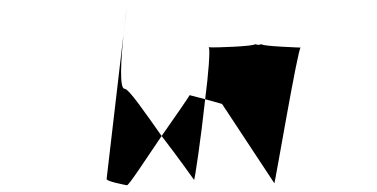

<svg xmlns="http://www.w3.org/2000/svg" viewBox="-20 -553 1118 569"><path d="M356 -533C356 -533 351 -496 346 -451ZM346 -451 296 -23C293 -16 346 -6 356 -4C361 -2 410 -78 459 -150C410 -219 362 -290 349 -290C333 -290 339 -381 346 -451ZM459 -150C510 -84 555 -20 555 -20C557 -17 576 -147 588 -259L542 -271C541 -268 502 -211 459 -150ZM599 -414C598 -414 597 -413 599 -413ZM599 -413C603 -404 598 -336 588 -259L638 -245L793 -10C794 -4 863 -412 871 -412C871 -412 753 -416 756 -422L746 -420L735 -422C736 -416 615 -411 599 -413Z"/></svg>

Font: Ampere
Style: ExtIta
Weight: 400
Version: Version 1